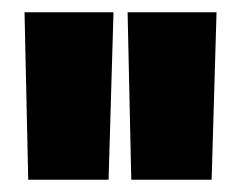

<svg xmlns="http://www.w3.org/2000/svg" viewBox="-20 -720 393 313"><path d="M26 -427 20 -700H165L157 -427ZM194 -427 188 -700H333L325 -427Z"/></svg>

Font: Georama ExtraCondensed ExtraBold
Style: Regular
Weight: 800
Width: 2
Designer: Jean-Baptiste Levee
Foundry: Production Type
Version: Version 1.000